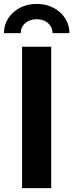

<svg xmlns="http://www.w3.org/2000/svg" viewBox="-57 -968 377 988"><path d="M206.5 -727.5V0H56.6V-727.5ZM131.8 -947.8Q180.7 -947.8 218.5 -927.7Q256.3 -907.7 278.3 -873.8Q300.3 -839.8 300.3 -797.4H213.4Q213.4 -828.6 190.2 -848.9Q167 -869.1 131.8 -869.1Q96.2 -869.1 73 -848.9Q49.8 -828.6 49.8 -797.4H-36.6Q-36.6 -839.8 -14.6 -873.8Q7.3 -907.7 45.4 -927.7Q83.5 -947.8 131.8 -947.8Z"/></svg>

Font: Inter 28pt
Style: Bold
Weight: 700
Designer: Rasmus Andersson
Foundry: rsms
Version: Version 4.001;git-66647c0bb